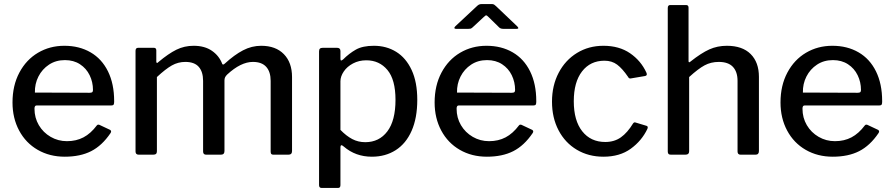

<svg xmlns="http://www.w3.org/2000/svg" viewBox="-20 -767 4430 952"><path d="M312 -67Q358 -67 394 -86Q430 -105 460 -145Q463 -149 467 -149Q472 -149 475 -147L526 -123Q531 -120 531 -115Q531 -112 528 -107Q486 -45 432 -17.5Q378 10 301 10Q226 10 167 -24Q108 -58 75 -119.5Q42 -181 42 -259Q42 -343 76 -407Q110 -471 168.5 -505.5Q227 -540 299 -540Q373 -540 429 -507.5Q485 -475 515.5 -413Q546 -351 546 -266V-262Q546 -253 543.5 -248.5Q541 -244 531 -244H161Q151 -244 151 -228Q151 -183 172.5 -146.5Q194 -110 231 -88.5Q268 -67 312 -67ZM424 -307Q434 -307 437.5 -310Q441 -313 441 -321Q441 -360 424.5 -394Q408 -428 376.5 -448.5Q345 -469 302 -469Q257 -469 223 -446.5Q189 -424 170.5 -387.5Q152 -351 153 -308Z M652 -16V-515Q652 -530 665 -530H743Q755 -530 755 -517V-462Q755 -456 758 -455Q761 -454 765 -459Q815 -501 854.5 -520.5Q894 -540 940 -540Q995 -540 1031 -515Q1067 -490 1082 -450Q1084 -447 1086 -447Q1090 -447 1095 -452Q1142 -495 1185 -517.5Q1228 -540 1275 -540Q1347 -540 1387.5 -498.5Q1428 -457 1428 -385V-18Q1428 0 1410 0H1336Q1328 0 1325 -3.5Q1322 -7 1322 -16V-366Q1322 -411 1300 -435.5Q1278 -460 1234 -460Q1174 -460 1106 -397Q1099 -390 1096 -383.5Q1093 -377 1093 -368V-18Q1093 0 1075 0H1002Q987 0 987 -16V-366Q987 -411 965.5 -435.5Q944 -460 899 -460Q863 -460 832 -442.5Q801 -425 758 -385V-17Q758 -8 753.5 -4Q749 0 739 0H668Q652 0 652 -16Z M1668 -514V-475Q1668 -467 1672 -467Q1674 -467 1681 -472Q1711 -502 1744.5 -521Q1778 -540 1834 -540Q1896 -540 1944.5 -510Q1993 -480 2021 -420Q2049 -360 2049 -272Q2049 -182 2021 -118.5Q1993 -55 1942 -22.5Q1891 10 1824 10Q1743 10 1685 -40Q1677 -47 1673 -47Q1668 -47 1668 -34V151Q1668 165 1656 165H1575Q1562 165 1562 151V-512Q1562 -522 1566.5 -526Q1571 -530 1581 -530H1651Q1668 -530 1668 -514ZM1791 -62Q1860 -62 1900.5 -115.5Q1941 -169 1941 -272Q1941 -372 1901 -420Q1861 -468 1796 -468Q1760 -468 1730.5 -452.5Q1701 -437 1684.5 -412.5Q1668 -388 1668 -364V-123Q1697 -93 1726.5 -77.5Q1756 -62 1791 -62Z M2405 -67Q2451 -67 2487 -86Q2523 -105 2553 -145Q2556 -149 2560 -149Q2565 -149 2568 -147L2619 -123Q2624 -120 2624 -115Q2624 -112 2621 -107Q2579 -45 2525 -17.5Q2471 10 2394 10Q2319 10 2260 -24Q2201 -58 2168 -119.5Q2135 -181 2135 -259Q2135 -343 2169 -407Q2203 -471 2261.5 -505.5Q2320 -540 2392 -540Q2466 -540 2522 -507.5Q2578 -475 2608.5 -413Q2639 -351 2639 -266V-262Q2639 -253 2636.5 -248.5Q2634 -244 2624 -244H2254Q2244 -244 2244 -228Q2244 -183 2265.5 -146.5Q2287 -110 2324 -88.5Q2361 -67 2405 -67ZM2517 -307Q2527 -307 2530.5 -310Q2534 -313 2534 -321Q2534 -360 2517.5 -394Q2501 -428 2469.5 -448.5Q2438 -469 2395 -469Q2350 -469 2316 -446.5Q2282 -424 2263.5 -387.5Q2245 -351 2246 -308ZM2403 -682Q2394 -691 2391 -691Q2387 -691 2378 -682L2323 -631Q2317 -626 2314 -625Q2311 -624 2303 -624H2241Q2233 -624 2233 -629Q2233 -632 2238 -637L2343 -735Q2349 -741 2354.5 -744Q2360 -747 2370 -747H2419Q2426 -747 2431 -743.5Q2436 -740 2440 -736L2544 -637Q2550 -631 2550 -628Q2550 -624 2542 -624H2475Q2462 -624 2455 -631Z M3185 -407Q3187 -403 3187 -398Q3187 -392 3178 -390L3107 -378H3104Q3098 -378 3094 -386Q3066 -427 3040 -446.5Q3014 -466 2977 -466Q2907 -466 2866 -413Q2825 -360 2825 -265Q2825 -169 2867 -116Q2909 -63 2981 -63Q3026 -63 3058.5 -86Q3091 -109 3119 -155Q3122 -159 3125 -160Q3128 -161 3133 -159L3186 -143Q3195 -140 3190 -128Q3162 -69 3107.5 -29.5Q3053 10 2972 10Q2898 10 2840 -24.5Q2782 -59 2749.5 -121Q2717 -183 2717 -263Q2717 -343 2750 -406Q2783 -469 2841 -504.5Q2899 -540 2972 -540Q3050 -540 3104 -503Q3158 -466 3185 -407Z M3291 -16V-727Q3291 -742 3303 -742H3382Q3394 -742 3394 -729V-465Q3394 -453 3404 -462Q3457 -504 3497 -522Q3537 -540 3584 -540Q3661 -540 3702 -499Q3743 -458 3743 -386V-18Q3743 0 3726 0H3652Q3637 0 3637 -16V-366Q3637 -411 3614 -435.5Q3591 -460 3544 -460Q3505 -460 3473.5 -443Q3442 -426 3397 -385V-17Q3397 0 3378 0H3307Q3298 0 3294.5 -4Q3291 -8 3291 -16Z M4120 -67Q4166 -67 4202 -86Q4238 -105 4268 -145Q4271 -149 4275 -149Q4280 -149 4283 -147L4334 -123Q4339 -120 4339 -115Q4339 -112 4336 -107Q4294 -45 4240 -17.5Q4186 10 4109 10Q4034 10 3975 -24Q3916 -58 3883 -119.5Q3850 -181 3850 -259Q3850 -343 3884 -407Q3918 -471 3976.5 -505.5Q4035 -540 4107 -540Q4181 -540 4237 -507.5Q4293 -475 4323.5 -413Q4354 -351 4354 -266V-262Q4354 -253 4351.5 -248.5Q4349 -244 4339 -244H3969Q3959 -244 3959 -228Q3959 -183 3980.5 -146.5Q4002 -110 4039 -88.5Q4076 -67 4120 -67ZM4232 -307Q4242 -307 4245.5 -310Q4249 -313 4249 -321Q4249 -360 4232.5 -394Q4216 -428 4184.5 -448.5Q4153 -469 4110 -469Q4065 -469 4031 -446.5Q3997 -424 3978.5 -387.5Q3960 -351 3961 -308Z"/></svg>

Font: n
Style: Regular
Weight: 500
Designer: Pablo Impallari, Rodrigo Fuenzalida
Foundry: Impallari Type
Version: Version 1.002; ttfautohint (v1.5)